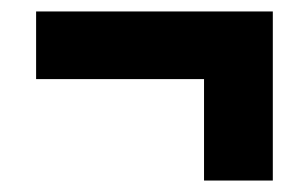

<svg xmlns="http://www.w3.org/2000/svg" viewBox="-20 -432 525 335"><path d="M456 -412V-117H336V-294H43V-412Z"/></svg>

Font: Noto Sans ExtraCondensed ExtraBold
Style: Italic
Weight: 800
Width: 2
Italic angle: -12°
Designer: Monotype Design Team
Foundry: Monotype Imaging Inc.
Version: Version 2.013; ttfautohint (v1.8.4.7-5d5b)